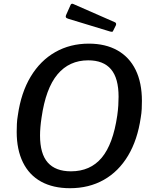

<svg xmlns="http://www.w3.org/2000/svg" viewBox="-20 -982 807 1012"><path d="M349 10Q260 10 197 -24.5Q134 -59 101 -126Q68 -193 68 -287Q68 -307 69 -329Q70 -351 74 -374Q91 -494 142 -578.5Q193 -663 271.5 -707.5Q350 -752 448 -752Q536 -752 599 -716.5Q662 -681 695 -613.5Q728 -546 728 -450Q728 -430 727 -408Q726 -386 722 -363Q705 -245 655 -161.5Q605 -78 527 -34Q449 10 349 10ZM354 -79Q456 -79 516 -150.5Q576 -222 598 -373Q602 -401 603.5 -426Q605 -451 605 -472Q605 -570 565 -617Q525 -664 445 -664Q345 -664 283 -590Q221 -516 199 -362Q195 -336 193 -312Q191 -288 191 -268Q191 -171 232 -125Q273 -79 354 -79ZM352 -956Q354 -961 358 -962Q362 -963 366 -961L585 -865Q590 -863 591.5 -859Q593 -855 591 -849L577 -821Q575 -815 571.5 -814.5Q568 -814 560 -816L340 -883Q330 -886 327.5 -890.5Q325 -895 328 -902Z"/></svg>

Font: Libre Franklin Thin Medium
Style: Italic
Weight: 500
Italic angle: -8°
Version: Version 3.000